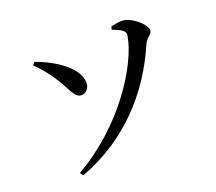

<svg xmlns="http://www.w3.org/2000/svg" viewBox="-126 -902 1253 1112"><g transform="rotate(-20 500.0 -345.5)"><path d="M194 17 208 37C505 -74 699 -293 812 -553C827 -588 860 -597 860 -621C860 -659 782 -723 734 -727C709 -730 678 -723 656 -718L651 -699C717 -676 730 -660 725 -634C697 -467 503 -158 194 17ZM358 -403C387 -403 410 -430 409 -463C408 -553 285 -636 166 -678L153 -661C194 -621 227 -580 260 -528C302 -460 317 -403 358 -403Z"/></g></svg>

Font: GenKiMin2 TW SB
Style: Regular
Weight: 600
Version: Version 2.100;PS 2.1;hotconv 16.6.51;makeotf.lib2.5.65220 DE